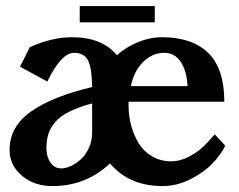

<svg xmlns="http://www.w3.org/2000/svg" viewBox="-20 -614 792 636"><path d="M218.8 -490.7Q317.9 -490.7 367.2 -431.2Q397.9 -458.5 437.5 -474.6Q477.1 -490.7 517.1 -490.7Q616.2 -490.7 669.7 -438.7Q723.1 -386.7 723.1 -276.9H405.8V-265.1Q405.8 -230.5 414.6 -198Q423.3 -165.5 439.9 -138.7Q456.5 -111.8 484.4 -95.7Q512.2 -79.6 546.9 -79.6Q576.2 -79.6 604.7 -94.5Q633.3 -109.4 650.9 -126Q668.5 -142.6 691.4 -168.9L726.1 -131.3Q711.4 -101.1 683.1 -71.8Q654.8 -42.5 610.1 -20Q565.4 2.4 518.6 2.4Q407.7 2.4 344.2 -72.8Q265.1 2.4 153.8 2.4Q93.3 2.4 52.5 -32Q11.7 -66.4 11.7 -117.7Q11.7 -194.3 82.5 -244.4Q153.3 -294.4 285.2 -325.7Q284.2 -391.1 271 -415Q257.8 -439 225.1 -439Q183.1 -439 136.7 -343.8L46.4 -393.1L78.6 -457.5Q151.4 -490.7 218.8 -490.7ZM413.6 -328.6H601.1Q599.1 -377.9 579.1 -408.4Q559.1 -439 524.4 -439Q483.9 -439 453.4 -408Q422.9 -377 413.6 -328.6ZM285.2 -174.3V-271.5Q239.7 -259.3 209.2 -243.9Q178.7 -228.5 162.6 -209.2Q146.5 -189.9 140.1 -169.7Q133.8 -149.4 133.8 -123Q133.8 -94.7 147.2 -75.4Q160.6 -56.2 182.6 -56.2Q198.2 -56.2 215.8 -64.5Q233.4 -72.8 249 -87.4Q264.6 -102.1 274.9 -125Q285.2 -147.9 285.2 -174.3ZM492.7 -593.8V-540H244.1V-593.8Z"/></svg>

Font: Flanker
Style: Bold
Weight: 700
Designer: Flanker
Foundry: Flanker
Version: Version 2.021